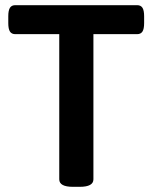

<svg xmlns="http://www.w3.org/2000/svg" viewBox="-20 -720 589 742"><path d="M209 -27V-588H39Q25 -588 18.5 -598Q12 -608 12 -631V-657Q12 -680 18.5 -690Q25 -700 39 -700H510Q524 -700 530.5 -690Q537 -680 537 -657V-631Q537 -608 530.5 -598Q524 -588 510 -588H341V-27Q341 2 288 2H262Q209 2 209 -27Z"/></svg>

Font: Asap-SemiBold
Style: Regular
Weight: 600
Designer: Pablo Cosgaya
Foundry: Omnibus-Type
Version: Version 2.000; ttfautohint (v1.8)